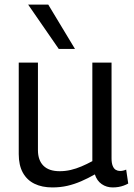

<svg xmlns="http://www.w3.org/2000/svg" viewBox="-20 -810 586 840"><path d="M209 10Q164 10 131 -6Q98 -22 80 -54.5Q62 -87 62 -136V-536H146V-153Q146 -109 170 -85Q194 -61 241 -61Q266 -61 289.5 -66.5Q313 -72 336.5 -82Q360 -92 384 -105V-536H468V-117Q468 -97 473 -84.5Q478 -72 486.5 -67Q495 -62 505 -62Q519 -62 532 -68L541 -7Q532 -2 521 2Q510 6 498 8Q486 10 473 10Q446 10 425 -4.5Q404 -19 395 -47Q365 -30 335 -17Q305 -4 274.5 3Q244 10 209 10ZM237 -596 103 -790H191L308 -596Z"/></svg>

Font: Georama ExtraCondensed Thin
Style: Regular
Weight: 400
Version: Version 1.001